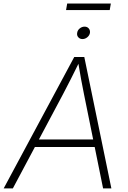

<svg xmlns="http://www.w3.org/2000/svg" viewBox="-39 -1043 708 1063"><path d="M-18.6 0 372.1 -727.5H427.7L577.6 0H531.7L426.3 -520Q418.5 -558.1 409.9 -604.5Q401.4 -650.9 392.1 -708H404.3Q377 -652.3 353.5 -606Q330.1 -559.6 309.1 -520L32.2 0ZM135.7 -229 142.6 -271H506.8L499.5 -229ZM417.5 -826.7Q403.3 -826.7 394.5 -836.7Q385.7 -846.7 388.2 -860.8Q390.1 -875.5 402.3 -885.5Q414.6 -895.5 429.2 -895.5Q443.8 -895.5 452.4 -885.5Q460.9 -875.5 459 -860.8Q456.5 -846.7 444.3 -836.7Q432.1 -826.7 417.5 -826.7ZM574.7 -1023.4 568.4 -987.3H326.7L333 -1023.4Z"/></svg>

Font: Inter 17pt ExtraLight
Style: Italic
Weight: 250
Italic angle: -9.3988°
Version: Version 4.001;git-66647c0bb